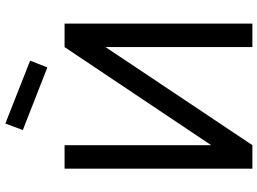

<svg xmlns="http://www.w3.org/2000/svg" viewBox="-146 -842 987 736"><g transform="rotate(-90 348.0 -473.5)"><path d="M458 -786 218 -880 243 -947 484 -852ZM70 0V-720H160V-158L536 -720H626V0H536V-563L160 0Z"/></g></svg>

Font: Manrope Medium
Style: Medium
Weight: 500
Designer: Mikhail Sharanda
Foundry: Mikhail Sharanda
Version: Version 4.000;hotconv 1.0.109;makeotfexe 2.5.65596